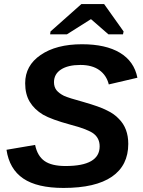

<svg xmlns="http://www.w3.org/2000/svg" viewBox="-20 -916 707 946"><path d="M293 10Q163 10 94.5 -36.5Q26 -83 12 -178L153 -202Q164 -148 199 -123Q234 -98 303 -98Q471 -98 471 -195Q471 -234 442 -257Q414 -279 326 -302Q234 -327 192 -351Q149 -377 126.5 -414.5Q104 -452 104 -506Q104 -593 180 -645Q257 -698 384 -698Q501 -698 571 -656Q641 -614 657 -533L516 -500Q505 -545 469.5 -570.5Q434 -596 376 -596Q315 -596 280.5 -573.5Q246 -551 246 -511Q246 -488 258 -472Q271 -456 295 -444Q319 -433 393 -413Q431 -402 459.5 -392Q488 -382 507 -372Q543 -355 566 -330Q612 -284 612 -207Q612 -101 531.5 -45.5Q451 10 293 10ZM589 -761 586 -747H514L429 -821H427L310 -747H227L229 -761L381 -896H493Z"/></svg>

Font: Libra Sans Modern
Style: Bold Italic
Weight: 700
Italic angle: -12°
Foundry: Stefan Peev, Context Ltd
Version: Version 1.000